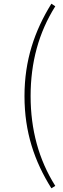

<svg xmlns="http://www.w3.org/2000/svg" viewBox="-20 -880 339 1035"><path d="M278 122C189 -19 145 -181 145 -362C145 -544 189 -705 278 -846L257 -860C166 -713 112 -555 112 -362C112 -167 166 -10 257 135Z"/></svg>

Font: SSpoqa Han Sans Neo Thin
Style: Regular
Weight: 100
Designer: [Spoqa Han Sans Neo] Dong-huui Kim  Younghwa Kang  Yujin Lee  [Noto Sans] Ryoko NISHIZUKA  (kana & ideographs); Paul D. 
Foundry: Spoqa (http://www.spoqa-han-sans.com)
Version: Version 1.000